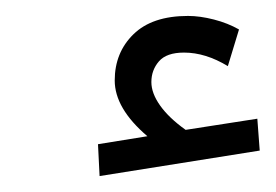

<svg xmlns="http://www.w3.org/2000/svg" viewBox="-20 -736 346 241"><path d="M306 -547 105 -515 103 -555 165 -565Q124 -600 124 -635Q124 -670 147.5 -693Q171 -716 216 -716Q231 -716 248.5 -711.5Q266 -707 280 -699L266 -653Q238 -670 211 -670Q189 -670 179.5 -659Q170 -648 170 -633Q170 -619 181 -603.5Q192 -588 213 -573L303 -587Z"/></svg>

Font: FiraGO Book
Style: Italic
Weight: 350
Italic angle: -8°
Designer: bBox Type GmbH
Foundry: bBox Type GmbH
Version: Version 1.001